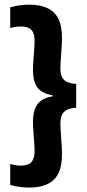

<svg xmlns="http://www.w3.org/2000/svg" viewBox="-20 -698 384 844"><path d="M25 -666Q43 -671 64 -674.2Q85 -677.5 107 -677.5Q181 -677.5 216.8 -643Q252.5 -608.5 252.5 -531Q252.5 -513.5 250.8 -488Q249 -462.5 247.2 -437.8Q245.5 -413 245.5 -396.5Q245.5 -375 252 -360.5Q258.5 -346 273.8 -338.2Q289 -330.5 315 -329V-224.5Q289 -223 273.8 -215Q258.5 -207 252 -192.5Q245.5 -178 245.5 -156Q245.5 -140.5 247.2 -115.5Q249 -90.5 250.8 -64.8Q252.5 -39 252.5 -20.5Q252.5 57.5 216.8 92Q181 126.5 107 126.5Q85 126.5 64 123.2Q43 120 25 115V23Q34.5 25.5 46 27.8Q57.5 30 70.5 30Q103.5 30 117.8 14.8Q132 -0.5 132 -34.5Q132 -49.5 130.2 -73.2Q128.5 -97 126.8 -121.5Q125 -146 125 -163Q125 -194 133 -217.5Q141 -241 160.8 -255.8Q180.5 -270.5 216 -275L211 -270.5V-279.5Q178 -284.5 159.2 -298.8Q140.5 -313 132.8 -336Q125 -359 125 -389.5Q125 -406.5 126.8 -431Q128.5 -455.5 130.2 -479.2Q132 -503 132 -517.5Q132 -551.5 118.2 -566.5Q104.5 -581.5 72 -581.5Q58.5 -581.5 46.5 -579.5Q34.5 -577.5 25 -575Z"/></svg>

Font: Anek Gujarati Medium SemiBold
Style: Regular
Weight: 600
Version: Version 1.003